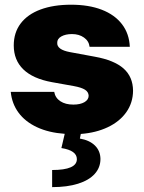

<svg xmlns="http://www.w3.org/2000/svg" viewBox="-20 -557 607 811"><path d="M284.2 -413.1Q256.8 -413.1 239 -403.1Q221.2 -393.1 221.7 -376Q220.2 -347.2 275.4 -336.9L380.9 -317.4Q462.4 -302.7 502 -267.6Q541.5 -232.4 542 -173.8Q541.5 -122.6 513.4 -83Q485.4 -43.5 435.5 -19.8Q385.7 3.9 321.3 8.8L317.4 28.3Q357.9 35.2 380.9 57.6Q403.8 80.1 404.3 114.3Q404.3 150.9 379.9 177.7Q355.5 204.6 309.6 219Q263.7 233.4 200.2 233.4V161.1Q304.7 161.1 304.7 115.2Q304.7 78.6 239.3 68.4L253.4 8.3Q185.5 3.4 136 -19.8Q86.4 -43 58.3 -81.1Q30.3 -119.1 25.4 -168.9H209Q213.4 -143.6 234.9 -129.4Q256.3 -115.2 290 -115.2Q318.4 -115.2 336.2 -125.2Q354 -135.3 354.5 -152.3Q354 -168.5 339.1 -178Q324.2 -187.5 292 -193.4L199.2 -210Q119.1 -224.6 78.6 -263.9Q38.1 -303.2 38.1 -365.2Q38.1 -419.4 67.4 -458Q96.7 -496.6 151.1 -516.8Q205.6 -537.1 280.3 -537.1Q355 -537.1 409.9 -515.9Q464.8 -494.6 495.4 -454.6Q525.9 -414.6 528.3 -359.4H358.4Q355.5 -383.8 334.7 -398.4Q314 -413.1 284.2 -413.1Z"/></svg>

Font: Pretendard Std Black
Style: Regular
Weight: 900
Designer: Base glyphs from Inter by Rasmus Andersson; Hangeul glyphs from Noto Sans CJK(Source Han Sans) by Jang Soo-young and Kan
Foundry: Kil Hyung-jin
Version: Version 1.309